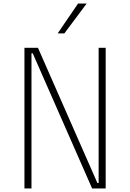

<svg xmlns="http://www.w3.org/2000/svg" viewBox="-20 -1072 740 1092"><path d="M119 0V-800H196L534 -31H541V-129V-800H581V0H504L166 -769H159V-673V0ZM308 -882 424 -1052H473L346 -882Z"/></svg>

Font: Martian Mono SemiExpanded Thin
Style: Regular
Weight: 250
Monospace: yes
Version: Version 0.930